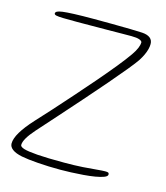

<svg xmlns="http://www.w3.org/2000/svg" viewBox="-97 -683 667 770"><g transform="rotate(15 237.0 -298.5)"><path d="M225 11.5Q175 11.5 131.2 8.2Q87.5 5 62.5 0Q35.5 -5.5 22 -15.8Q8.5 -26 8.5 -40Q8.5 -60 25 -87.8Q41.5 -115.5 74 -151Q96 -174.5 128.2 -210.2Q160.5 -246 197.5 -287.8Q234.5 -329.5 270.5 -371.2Q306.5 -413 336 -449.2Q365.5 -485.5 382.5 -510Q395.5 -528.5 401 -542.5Q406.5 -556.5 406.5 -565Q406.5 -571.5 395.2 -575.8Q384 -580 361.5 -580Q354 -580 326 -579.8Q298 -579.5 261 -579.2Q224 -579 190 -578.8Q156 -578.5 136.5 -578.5Q99.5 -578.5 78.8 -579Q58 -579.5 49.5 -581.5Q41 -583.5 41 -588.5Q41 -593.5 47 -597Q53 -600.5 69.5 -602.8Q86 -605 117.2 -606.2Q148.5 -607.5 199 -607.5Q231 -607.5 272.2 -607.2Q313.5 -607 349.2 -606.2Q385 -605.5 399.5 -604.5Q421.5 -603 432.8 -594Q444 -585 444 -569Q444 -558.5 441 -547Q438 -535.5 432.2 -523Q426.5 -510.5 417.5 -496.5Q408 -482 381.8 -450Q355.5 -418 318.8 -375.2Q282 -332.5 240.8 -285.8Q199.5 -239 159.5 -194.2Q119.5 -149.5 87.5 -113.5Q68 -91.5 57.8 -74.2Q47.5 -57 47.5 -44Q47.5 -36.5 63.8 -31.2Q80 -26 120.2 -23Q160.5 -20 231.5 -20Q275.5 -20 309.2 -22.2Q343 -24.5 366 -26.8Q389 -29 400 -29Q407.5 -29 411 -28Q414.5 -27 415.5 -25Q416.5 -23 416.5 -20Q416.5 -12.5 403 -7.2Q389.5 -2 367.5 1.8Q345.5 5.5 319.5 7.5Q293.5 9.5 268.8 10.5Q244 11.5 225 11.5Z"/></g></svg>

Font: Gluten Thin Thin
Style: Regular
Weight: 250
Version: Version 1.300